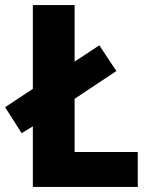

<svg xmlns="http://www.w3.org/2000/svg" viewBox="-34 -734 589 754"><path d="M95 0H507V-137H259V-346L423 -455L356 -556L259 -492V-714H95V-385L-14 -313L51 -211L95 -238Z"/></svg>

Font: Noto Sans Myanmar UI SemiCondensed ExtraBold
Style: Regular
Weight: 800
Width: 4
Designer: Monotype Design Team
Foundry: Monotype Imaging Inc.
Version: Version 2.103